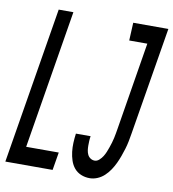

<svg xmlns="http://www.w3.org/2000/svg" viewBox="-91 -808 802 888"><g transform="rotate(10 310.0 -363.5)"><path d="M-8 0 113 -735H182L75 -84H228L214 0ZM389 8Q367 8 348 0Q329 -8 316.5 -23Q304 -38 297.5 -57.5Q291 -77 288.5 -98Q286 -119 287 -140.5Q288 -162 291 -184H360Q358 -172 357.5 -161Q357 -150 357 -139Q357 -128 358.5 -117.5Q360 -107 364.5 -97.5Q369 -88 378 -82Q387 -76 398 -76Q409 -76 419 -85Q429 -94 435.5 -104.5Q442 -115 446.5 -126Q451 -137 455 -148.5Q459 -160 462.5 -171.5Q466 -183 468.5 -194.5Q471 -206 473 -217.5Q475 -229 477 -241L544 -651H459L463 -735H628L544 -227Q541 -209 537.5 -191Q534 -173 528.5 -155Q523 -137 516.5 -119Q510 -101 502 -84Q494 -67 483 -50.5Q472 -34 457.5 -20.5Q443 -7 425 0.5Q407 8 389 8Z"/></g></svg>

Font: Iosevka Md Ex Obl
Style: Regular
Weight: 500
Width: 7
Italic angle: -9°
Monospace: yes
Designer: Belleve Invis
Foundry: Belleve Invis
Version: Version 32.5.0; ttfautohint (v1.8.4)